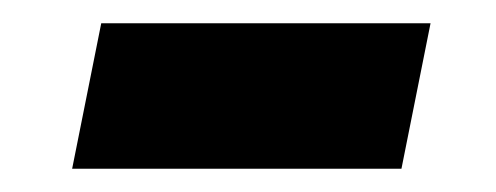

<svg xmlns="http://www.w3.org/2000/svg" viewBox="-20 -364 426 165"><path d="M67 -344H350L325 -219H42Z"/></svg>

Font: Idrija
Style: Bold Italic
Weight: 700
Italic angle: -11.3°
Designer: Julieta Ulanovsky
Foundry: Julieta Ulanovsky
Version: Version 7.200